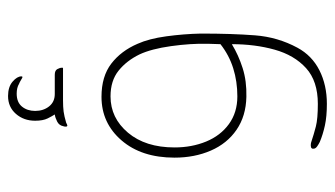

<svg xmlns="http://www.w3.org/2000/svg" viewBox="-202 -436 852 489"><g transform="rotate(-90 224.5 -192.0)"><path d="M149 -447Q146 -447 146 -451Q146 -455 147 -457Q149 -468 159 -473Q169 -478 177 -479Q173 -485 167 -497Q161 -509 161 -529Q161 -558 178.5 -578Q196 -598 224 -598Q247 -598 260.5 -586.5Q274 -575 274 -564Q274 -560 270 -562Q266 -564 263 -566Q260 -568 255 -570Q245 -576 230 -576Q208 -576 197 -562.5Q186 -549 186 -529Q186 -508 197.5 -493.5Q209 -479 229 -479H278Q289 -479 292.5 -472.5Q296 -466 296 -461V-459Q296 -458 294 -458H213Q196 -458 184.5 -456.5Q173 -455 156 -450Q154 -449 152 -448Q150 -447 149 -447ZM357 -268Q370 -239 376 -195Q382 -151 383 -107Q383 -27 378.5 31Q374 89 347 139Q327 176 289.5 195Q252 214 204 214Q172 214 149 209Q126 204 107 196Q101 193 96 189.5Q91 186 90 182Q88 173 98 173Q103 173 106 174Q127 181 146.5 186Q166 191 204 191Q262 191 295 161Q328 131 342 81Q356 31 356 -28Q328 -11 295 -0.5Q262 10 222 9Q173 8 138 -16Q103 -40 85 -81.5Q67 -123 67 -174Q67 -258 111 -309Q155 -360 222 -360Q274 -360 306.5 -335Q339 -310 357 -268ZM223 -14Q261 -14 294.5 -24.5Q328 -35 356 -57Q356 -65 356.5 -72.5Q357 -80 357 -89Q358 -133 351 -183Q344 -233 330 -263Q314 -296 288.5 -316.5Q263 -337 223 -337Q168 -337 130.5 -292.5Q93 -248 93 -174Q93 -130 108 -93.5Q123 -57 152.5 -35.5Q182 -14 223 -14Z"/></g></svg>

Font: Zain ExtraLight
Style: Regular
Weight: 200
Designer: Zain,Boutros
Foundry: Mobile Telecommunications Company (Zain), 2024
Version: Version 1.51; ttfautohint (v1.8.4)